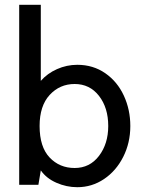

<svg xmlns="http://www.w3.org/2000/svg" viewBox="-20 -770 595 800"><path d="M523 -245Q523 -175 493.5 -116.5Q464 -58 413.5 -24Q363 10 302 10Q257 10 215 -8.5Q173 -27 150 -60L140 0H60V-750H150V-433Q177 -464 217.5 -482Q258 -500 302 -500Q368 -500 418.5 -465Q469 -430 496 -371.5Q523 -313 523 -245ZM431 -245Q431 -321 392.5 -370.5Q354 -420 291 -420Q229 -420 187 -374.5Q145 -329 145 -245Q145 -158 186.5 -114Q228 -70 291 -70Q354 -70 392.5 -120.5Q431 -171 431 -245Z"/></svg>

Font: Cabin
Style: Regular
Weight: 400
Designer: Pablo Impallari
Foundry: Pablo Impallari. http://www.impallari.com Igino Marini. http://www.ikern.com
Version: Version 2.200